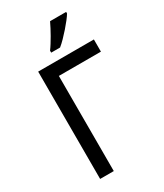

<svg xmlns="http://www.w3.org/2000/svg" viewBox="-227 -1019 945 1106"><g transform="rotate(-30 245.5 -465.5)"><path d="M467.8 -713.9V-632.8H188V0H97.2V-713.9ZM216.8 -784.2Q227.5 -798.3 239 -816.9Q250.5 -835.4 262 -855.2Q273.4 -875 283.7 -894.8Q293.9 -914.6 301.8 -931.2H408.7V-920.9Q400.9 -907.7 385.5 -887.9Q370.1 -868.2 351.3 -846.7Q332.5 -825.2 312.7 -804.9Q293 -784.7 275.9 -771H216.8Z"/></g></svg>

Font: Droid Sans
Style: Regular
Weight: 400
Foundry: Ascender Corporation
Version: Version 1.00 build 114